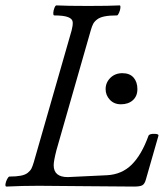

<svg xmlns="http://www.w3.org/2000/svg" viewBox="-22 -688 607 711"><path d="M1 2.9Q-2.9 1.5 -1.7 -6.8Q-0.5 -15.1 4.4 -24.7Q9.3 -34.2 13.2 -34.2Q38.6 -34.2 54.9 -37.4Q71.3 -40.5 80.8 -48.1Q90.3 -55.7 94.5 -64Q98.6 -72.3 103 -86.9L243.2 -575.2Q248 -593.3 247.3 -605.7Q246.6 -618.2 230.2 -624.5Q213.9 -630.9 178.2 -630.9Q174.8 -632.3 175.3 -640.6Q175.8 -648.9 179.4 -658.4Q183.1 -668 187 -668Q226.1 -666 304.2 -666Q382.8 -666 421.9 -668Q424.8 -666.5 423.8 -658.2Q422.9 -649.9 418.7 -640.4Q414.6 -630.9 411.1 -630.9Q383.3 -630.9 365.7 -627.4Q348.1 -624 337.9 -616.2Q327.6 -608.4 323 -599.6Q318.4 -590.8 314 -575.2L187 -131.8Q176.8 -91.8 176.8 -76.2Q176.8 -32.2 229 -32.2L374 -39.1Q429.2 -42 465.8 -78.4Q502.4 -114.7 527.8 -185.1Q530.8 -192.9 550.3 -192.4Q565.9 -191.9 564.9 -186L518.1 -22.9Q513.7 -6.8 505.1 -2Q496.6 2.9 474.1 2.9Q415.5 2.9 297.9 1.5Q180.2 0 121.1 0Q59.6 0 1 2.9ZM425.8 -301.8Q400.4 -301.8 384.8 -318.6Q369.1 -335.4 369.1 -357.9Q369.1 -382.3 386.7 -399.7Q404.3 -417 431.2 -417Q458.5 -417 472.7 -400.6Q486.8 -384.3 486.8 -357.9Q486.8 -332 470 -316.9Q453.1 -301.8 425.8 -301.8Z"/></svg>

Font: Junicode SmCond
Style: Italic
Weight: 400
Width: 4
Italic angle: -11°
Designer: Peter S. Baker
Version: Version 2.206